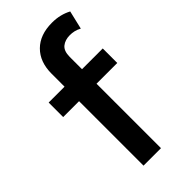

<svg xmlns="http://www.w3.org/2000/svg" viewBox="-231 -793 851 851"><g transform="rotate(-45 194.0 -367.5)"><path d="M125 0V-576Q125 -650 167.8 -692.5Q210.5 -735 286 -735Q313.5 -735 336.2 -729.2Q359 -723.5 378.5 -713L358 -626Q343.5 -634 330 -637Q316.5 -640 303.5 -640Q273 -640 253.8 -624.5Q234.5 -609 234.5 -571.5V-495H364.5V-404H234.5V0ZM25.5 -404V-495H139.5V-404Z"/></g></svg>

Font: Geologica Cursive
Style: Regular
Weight: 400
Designer: Sindre Bremnes, Frode Helland
Foundry: Monokrom Skriftforlag AS
Version: Version 1.010;gftools[0.9.28]